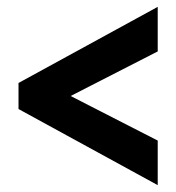

<svg xmlns="http://www.w3.org/2000/svg" viewBox="-20 -602 514 560"><path d="M34 -284 440 -62V-192L186 -322L440 -452V-582L34 -360Z"/></svg>

Font: Noto Sans Devanagari UI ExtraCondensed ExtraBold
Style: Regular
Weight: 800
Width: 2
Designer: Jelle Bosma - Monotype Design Team
Foundry: Monotype Imaging Inc.
Version: Version 2.003